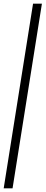

<svg xmlns="http://www.w3.org/2000/svg" viewBox="-24 -810 247 1040"><path d="M203 -790 44 210H-4L155 -790Z"/></svg>

Font: Georama ExtraCondensed Thin Light
Style: Italic
Weight: 300
Italic angle: -9°
Version: Version 1.001